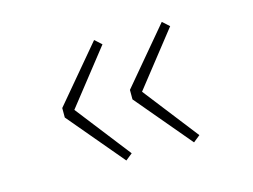

<svg xmlns="http://www.w3.org/2000/svg" viewBox="-60 -526 721 548"><g transform="rotate(-15 300.0 -252.0)"><path d="M253 -74 115 -238V-266L253 -430L273 -412L147 -252L273 -90ZM453 -74 315 -238V-266L453 -430L473 -412L347 -252L473 -90Z"/></g></svg>

Font: TypoPRO Source Code Pro
Style: Regular
Weight: 200
Monospace: yes
Designer: Paul D. Hunt, Teo Tuominen
Foundry: Adobe Systems Incorporated
Version: Version 2.010;PS 1.0;hotconv 1.0.84;makeotf.lib2.5.63406